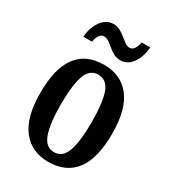

<svg xmlns="http://www.w3.org/2000/svg" viewBox="-184 -845 856 954"><g transform="rotate(30 244.5 -368.0)"><path d="M243 10Q148 10 93.5 -59Q39 -128 39 -269Q39 -547 246 -547Q341 -547 395.5 -478.5Q450 -410 450 -269Q450 -128 397.5 -59Q345 10 243 10ZM245 -46Q294 -46 313.5 -103Q333 -160 333 -269Q333 -379 313.5 -434.5Q294 -490 244 -490Q195 -490 175.5 -434.5Q156 -379 156 -269Q156 -160 176 -103Q196 -46 245 -46ZM302 -606Q280 -606 262.5 -615.5Q245 -625 230.5 -637.5Q216 -650 202 -659.5Q188 -669 174 -669Q157 -669 147 -652.5Q137 -636 135 -616H85Q87 -650 99.5 -679.5Q112 -709 133.5 -727.5Q155 -746 184 -746Q205 -746 222.5 -736.5Q240 -727 255 -714.5Q270 -702 283.5 -692.5Q297 -683 310 -683Q327 -683 337 -699.5Q347 -716 350 -736H399Q397 -701 384.5 -671.5Q372 -642 351 -624Q330 -606 302 -606Z"/></g></svg>

Font: Noto Serif ExtraCondensed SemiBold
Style: Regular
Weight: 600
Width: 2
Designer: Monotype Design Team
Foundry: Monotype Imaging Inc.
Version: Version 2.015; ttfautohint (v1.8.4.7-5d5b)